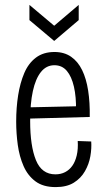

<svg xmlns="http://www.w3.org/2000/svg" viewBox="-20 -752 429 783"><path d="M207 11Q156 11 124.5 -12.5Q93 -36 76 -75Q59 -114 52.5 -161Q46 -208 46 -256Q46 -313 54 -363.5Q62 -414 79 -454Q96 -494 126.5 -517Q157 -540 202 -540Q242 -540 270 -520.5Q298 -501 315 -466Q332 -431 339.5 -382.5Q347 -334 346 -275L85 -268V-314L310 -319L290 -302Q291 -357 281.5 -398.5Q272 -440 252.5 -463Q233 -486 202 -486Q169 -486 147 -458.5Q125 -431 114 -380.5Q103 -330 103 -258Q103 -157 126.5 -99Q150 -41 206 -41Q228 -41 245.5 -50Q263 -59 275 -76Q287 -93 293 -118.5Q299 -144 297 -177L352 -175Q354 -147 348.5 -115Q343 -83 326.5 -54Q310 -25 281 -7Q252 11 207 11ZM100 -732 201 -647 301 -732V-670L201 -585L100 -670Z"/></svg>

Font: Bricolage Grotesque Condensed ExtraLight
Style: Regular
Weight: 250
Width: 3
Designer: Mathieu Triay
Foundry: Atelier Triay
Version: Version 1.000;gftools[0.9.30]